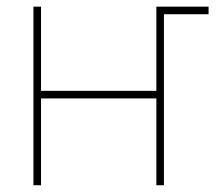

<svg xmlns="http://www.w3.org/2000/svg" viewBox="-20 -549 650 569"><path d="M450.7 -506.8V-529.3H598.1V-506.8ZM454.1 -279.8V-257.3H93.8V-279.8ZM101.6 -529.3V0H79.1V-529.3ZM465.8 -529.3V0H443.4V-529.3Z"/></svg>

Font: Inter 24pt Thin
Style: Regular
Weight: 250
Designer: Rasmus Andersson
Foundry: rsms
Version: Version 4.001;git-66647c0bb